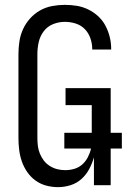

<svg xmlns="http://www.w3.org/2000/svg" viewBox="-20 -763 540 791"><path d="M219 8Q194 8 170 1.5Q146 -5 126 -19.5Q106 -34 92 -54.5Q78 -75 70 -98Q62 -121 59 -145.5Q56 -170 56 -195V-540Q56 -566 60 -592.5Q64 -619 75 -643Q86 -667 104 -687Q122 -707 145 -720Q168 -733 194.5 -738Q221 -743 247 -743Q272 -743 296.5 -739Q321 -735 343.5 -724Q366 -713 384.5 -696Q403 -679 414.5 -657Q426 -635 432 -611Q438 -587 438 -562V-559H360V-561Q360 -583 352.5 -605Q345 -627 329.5 -643Q314 -659 292 -666Q270 -673 247 -673Q222 -673 198.5 -663.5Q175 -654 160 -634Q145 -614 139.5 -589.5Q134 -565 134 -540V-195Q134 -178 136 -161.5Q138 -145 144.5 -129.5Q151 -114 161 -101Q171 -88 185.5 -79Q200 -70 216 -66Q232 -62 249 -62Q268 -62 286.5 -67.5Q305 -73 319 -85.5Q333 -98 342 -115.5Q351 -133 355 -151H245V-216H358V-330H250V-400H436V-216H482V-151H436V0H367V-115Q360 -90 347.5 -66.5Q335 -43 315.5 -25.5Q296 -8 270.5 0Q245 8 219 8Z"/></svg>

Font: Iosevka www.saffi
Style: Regular
Weight: 400
Monospace: yes
Designer: Belleve Invis
Foundry: Belleve Invis
Version: Version 22.0.2; ttfautohint (v1.8.3)